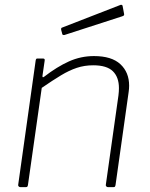

<svg xmlns="http://www.w3.org/2000/svg" viewBox="-20 -771 616 791"><path d="M64 0Q60 0 57 -3Q54 -6 55 -10L127 -522Q128 -527 129.5 -528.5Q131 -530 135 -530H156Q161 -530 163 -528Q165 -526 164 -521L155 -459Q154 -449 162 -455Q215 -496 264 -518Q313 -540 367 -540Q440 -540 476 -506.5Q512 -473 512 -418Q512 -412 511.5 -405.5Q511 -399 510 -392L456 -9Q455 -4 453.5 -2Q452 0 447 0H425Q421 0 418 -3Q415 -6 416 -10L468 -378Q469 -386 469.5 -393.5Q470 -401 470 -408Q470 -453 445 -477.5Q420 -502 364 -502Q328 -502 296.5 -491.5Q265 -481 231 -460.5Q197 -440 152 -409L95 -8Q94 -4 92.5 -2Q91 0 86 0H64ZM485 -747 491 -715Q492 -711 491 -708.5Q490 -706 484 -704L246 -627Q242 -626 239 -627.5Q236 -629 236 -633L232 -648Q231 -656 235 -657L477 -751Q479 -752 482 -750.5Q485 -749 485 -747Z"/></svg>

Font: Libre Franklin Thin
Style: Italic
Weight: 100
Italic angle: -8°
Designer: Pablo Impallari, Rodrigo Fuenzalida, Nhung Nguyen
Foundry: Impallari Type
Version: Version 3.000